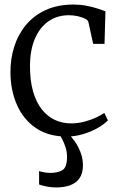

<svg xmlns="http://www.w3.org/2000/svg" viewBox="-20 -590 532 845"><path d="M26 -271Q25.5 -330.5 42.5 -384.2Q59.5 -438 94 -479.8Q128.5 -521.5 181 -545.8Q233.5 -570 304 -570Q333 -570 360.2 -564.8Q387.5 -559.5 409.2 -552.5Q431 -545.5 444 -540L440 -397H390L369 -493Q367.5 -501 354.2 -507.8Q341 -514.5 322 -518.8Q303 -523 283 -523Q231.5 -523 193.2 -496.2Q155 -469.5 133.8 -420Q112.5 -370.5 112 -302Q111.5 -237 125.2 -188.8Q139 -140.5 163.5 -109.2Q188 -78 221 -62.5Q254 -47 292 -47Q322.5 -47 350.5 -54.2Q378.5 -61.5 401.2 -72Q424 -82.5 439 -93L455 -60Q436.5 -41.5 407.2 -25.2Q378 -9 343.2 1Q308.5 11 274 11Q193 11 138 -26.5Q83 -64 54.8 -128Q26.5 -192 26 -271ZM226.5 235Q206.5 235 186 231Q165.5 227 152 222V163Q162.5 166.5 177 168.8Q191.5 171 199 171Q236 171 255.5 158.2Q275 145.5 275 100Q275 79 268.5 58.5Q262 38 253.8 22.2Q245.5 6.5 241 0L264 -6L282 0Q292.5 9.5 307.5 30Q322.5 50.5 333.8 78.5Q345 106.5 345 138Q345 172 330.5 193.5Q316 215 289.5 225Q263 235 226.5 235Z"/></svg>

Font: Merriweather 7pt Light
Style: Regular
Weight: 300
Designer: Eben Sorkin
Foundry: Eben Sorkin
Version: Version 2.200;gftools[0.9.31]